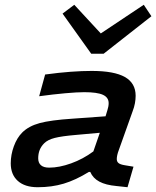

<svg xmlns="http://www.w3.org/2000/svg" viewBox="-20 -777 654 804"><path d="M535 -310 478 -150Q473 -137 471 -127.5Q469 -118 469 -111Q469 -100 476.5 -94Q484 -88 503 -85L539 -79L514 7L468 2Q423 -2 396 -16.5Q369 -31 358 -57H352Q297 -23 247 -8Q197 7 138 7Q84 7 54.5 -19.5Q25 -46 25 -93Q25 -129 38 -164.5Q51 -200 73 -222Q100 -249 146 -261.5Q192 -274 283 -280L422 -290Q432 -322 433.5 -330Q435 -338 435 -345Q435 -369 411 -380Q387 -391 333 -391Q303 -391 253 -386.5Q203 -382 144 -374L169 -465Q228 -473 276 -476.5Q324 -480 364 -480Q458 -480 503 -454.5Q548 -429 548 -376Q548 -361 545 -344.5Q542 -328 535 -310ZM140 -114Q140 -95 151.5 -85Q163 -75 186 -75Q228 -75 278 -93Q328 -111 371 -143L398 -221L298 -212Q239 -207 209.5 -199.5Q180 -192 165 -177Q152 -164 146 -148.5Q140 -133 140 -114ZM362 -552 242 -720 291 -757 402 -637 582 -757 614 -709 414 -552Z"/></svg>

Font: Intel One Mono Medium
Style: Italic
Weight: 500
Italic angle: -16°
Monospace: yes
Designer: Fred Shallcrass
Foundry: Frere-Jones Type LLC
Version: Version 1.400;hotconv 1.1.0;makeotfexe 2.6.0;FJTRelease1.4